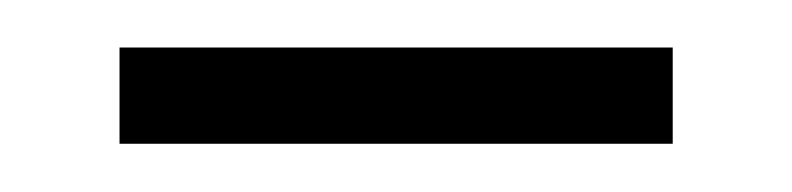

<svg xmlns="http://www.w3.org/2000/svg" viewBox="-20 -680 330 80"><path d="M29.8 -620.1ZM29.8 -660.2H260.3V-620.1H29.8Z"/></svg>

Font: Pfennig
Style: Medium
Weight: 500
Version: Version 20120410 ; ttfautohint (v0.8)